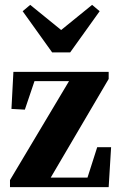

<svg xmlns="http://www.w3.org/2000/svg" viewBox="-20 -768 493 788"><path d="M21 0V-29L277 -458V-426L270 -435H190H90L129 -457L82 -318L27 -321L35 -473H426V-444L174 -15L179 -52L182 -39H266H372L332 -17L379 -164H436L426 0ZM104 -748 264 -618H198L358 -748L389 -722L268 -553H194L73 -722Z"/></svg>

Font: Source Serif 4 36pt
Style: Bold
Weight: 700
Designer: Frank Grießhammer
Foundry: Adobe Systems Incorporated
Version: Version 4.004;hotconv 1.0.116;makeotfexe 2.5.65601